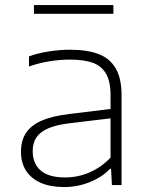

<svg xmlns="http://www.w3.org/2000/svg" viewBox="-20 -750 600 778"><path d="M472.5 -364.5V0H433.5L430 -66H425.5Q394.5 -32.5 344.2 -12.2Q294 8 239.5 8Q184.5 8 145.2 -9.2Q106 -26.5 85.5 -58.5Q65 -90.5 65 -135Q65 -180.5 85.5 -211.5Q106 -242.5 149.8 -261.5Q193.5 -280.5 264.5 -288.5L428 -308.5V-364.5Q428 -420.5 409.2 -452Q390.5 -483.5 354.8 -496Q319 -508.5 262.5 -508.5Q223.5 -508.5 181 -501.8Q138.5 -495 97.5 -480.5V-521.5Q132.5 -534.5 176.8 -541.5Q221 -548.5 264 -548.5Q333 -548.5 378.8 -531.2Q424.5 -514 448.5 -473.5Q472.5 -433 472.5 -364.5ZM428 -111.5V-270.5L265 -251Q209.5 -244.5 176.2 -230.2Q143 -216 127.8 -193.5Q112.5 -171 112.5 -138Q112.5 -87 145 -59Q177.5 -31 243.5 -31Q295.5 -31 343 -51.5Q390.5 -72 428 -111.5ZM117.5 -694V-729.5H439.5V-694Z"/></svg>

Font: Encode Sans Expanded ExtraLight
Style: Regular
Weight: 275
Width: 7
Designer: Multiple Designers
Foundry: Impallari Type
Version: Version 2.000